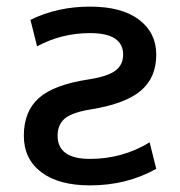

<svg xmlns="http://www.w3.org/2000/svg" viewBox="-20 -550 544 580"><path d="M252 -450Q166 -450 92 -410L72 -490Q153 -530 252 -530Q348 -530 400 -490.5Q452 -451 452 -385Q452 -316 406 -276.5Q360 -237 257 -220Q199 -211 176.5 -192.5Q154 -174 154 -140Q154 -70 252 -70Q350 -70 432 -120L452 -40Q363 10 252 10Q157 10 104.5 -30Q52 -70 52 -140Q52 -213 97 -253.5Q142 -294 247 -310Q305 -319 328.5 -336.5Q352 -354 352 -385Q352 -450 252 -450Z"/></svg>

Font: M PLUS 1p Medium
Style: Regular
Weight: 500
Version: Version 1.062